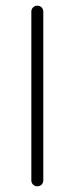

<svg xmlns="http://www.w3.org/2000/svg" viewBox="-20 -654 262 674"><path d="M111 0Q102 0 96 -6Q90 -12 90 -21V-613Q90 -622 96 -628Q102 -634 111 -634Q120 -634 126 -628Q132 -622 132 -613V-21Q132 -12 126 -6Q120 0 111 0Z"/></svg>

Font: Jura Light Light
Style: Regular
Weight: 300
Version: Version 5.106